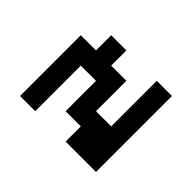

<svg xmlns="http://www.w3.org/2000/svg" viewBox="-121 -871 1117 1117"><g transform="rotate(-45 437.5 -312.5)"><path d="M125 0V-250H250V-375H500V-500H125V-625H625V-500H750V-375H625V-250H375V-125H750V0Z"/></g></svg>

Font: Silkscreen
Style: Bold
Weight: 700
Designer: Jason Kottke
Foundry: Jason Kottke
Version: Version 1.001; ttfautohint (v1.8.4.7-5d5b)